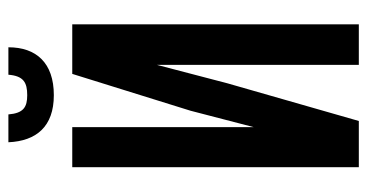

<svg xmlns="http://www.w3.org/2000/svg" viewBox="-234 -662 896 469"><g transform="rotate(-90 214.5 -428.0)"><path d="M245 -321 290 -493V0H389V-700H268L178 -411L138 -257V-700H40V0H153ZM266 -856C263 -819 247 -810 216 -810C187 -810 172 -819 169 -856H101C104 -788 139 -745 216 -745C295 -745 333 -788 333 -856Z"/></g></svg>

Font: Bebas Neue
Style: Bold
Weight: 700
Designer: Ryoichi Tsunekawa
Foundry: Ryoichi Tsunekawa
Version: Version 1.300